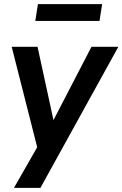

<svg xmlns="http://www.w3.org/2000/svg" viewBox="-20 -732 597 936"><path d="M48 184 176 -40 169 16 37 -504H163L246 -122H228L426 -504H557L177 184ZM152 -630 165 -712H478L465 -630Z"/></svg>

Font: Nunitoga
Style: Bold Italic
Weight: 700
Italic angle: -9°
Designer: Vernon Adams
Foundry: Vernon Adams
Version: Version 1.0